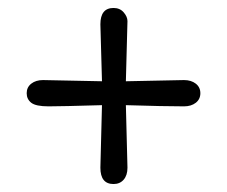

<svg xmlns="http://www.w3.org/2000/svg" viewBox="-20 -495 569 482"><path d="M296 -291 442 -294Q460 -294 471.5 -285Q483 -276 483 -261Q483 -246 471.5 -237Q460 -228 442 -228Q392 -228 296 -231L300 -74Q300 -55 290.5 -44Q281 -33 265 -33Q232 -33 232 -74Q232 -79 236 -231Q134 -228 102 -228Q70 -228 58.5 -237Q47 -246 47 -261Q47 -276 58.5 -285Q70 -294 88 -294L236 -291Q232 -431 232 -434Q232 -475 265 -475Q281 -475 290.5 -464Q300 -453 300 -442Q300 -431 296 -291Z"/></svg>

Font: Delius
Style: Regular
Weight: 400
Designer: Natalia Raices
Foundry: Natalia Raices
Version: Version 1.001